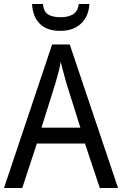

<svg xmlns="http://www.w3.org/2000/svg" viewBox="-20 -938 610 958"><path d="M478 0 404 -222H164L91 0H0L240 -716H328L569 0ZM311 -524Q308 -535 302.5 -555Q297 -575 291.5 -595.5Q286 -616 283 -629Q278 -601 270.5 -573Q263 -545 257 -524L187 -301H381ZM426 -918Q423 -858 385 -821Q347 -784 281 -784Q214 -784 178.5 -819.5Q143 -855 140 -918H194Q198 -879 220.5 -865.5Q243 -852 283 -852Q319 -852 343.5 -866Q368 -880 373 -918Z"/></svg>

Font: Noto Sans Khmer SemiCondensed
Style: Regular
Weight: 400
Width: 4
Designer: Danh Hong and the Monotype Design Team
Foundry: Monotype Imaging Inc.
Version: Version 2.004; ttfautohint (v1.8.4.7-5d5b)